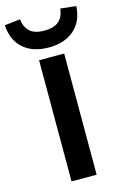

<svg xmlns="http://www.w3.org/2000/svg" viewBox="-169 -1017 698 1079"><g transform="rotate(-15 180.0 -477.5)"><path d="M107 0V-705H253V0ZM180 -760Q87 -760 32 -808.5Q-23 -857 -28 -945L63 -955Q68 -909 95.5 -883.5Q123 -858 179 -858Q237 -858 265 -883.5Q293 -909 297 -955L388 -945Q383 -857 327.5 -808.5Q272 -760 180 -760Z"/></g></svg>

Font: Nunito Sans 7pt SemiExpanded
Style: Bold
Weight: 700
Width: 6
Designer: Vernon Adams
Foundry: Vernon Adams
Version: Version 3.101;gftools[0.9.27]